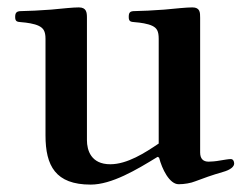

<svg xmlns="http://www.w3.org/2000/svg" viewBox="-20 -488 665 519"><path d="M21 -442C21 -429 27 -429 38 -428C52 -427 73 -424 85 -418C97 -412 103 -404 103 -383V-122C103 -40 130 11 225 11C282 11 349 -29 406 -64L410 -62C418 -31 438 10 463 10C478 10 496 7 508 2C529 -6 554 -15 582 -23C604 -29 613 -38 613 -46C613 -52 610 -58 604 -58C597 -58 587 -56 574 -54C564 -52 550 -51 544 -51C529 -51 521 -59 521 -76V-440C521 -454 521 -468 500 -468C484 -468 456 -465 424 -462C399 -460 358 -458 344 -458C331 -458 328 -454 328 -442C328 -429 334 -429 345 -428C359 -427 380 -424 392 -418C404 -412 409 -404 409 -383V-100C372 -75 324 -44 278 -44C226 -44 215 -82 215 -109V-440C215 -454 214 -468 193 -468C177 -468 150 -465 118 -462C93 -460 52 -458 38 -458C25 -458 21 -454 21 -442Z"/></svg>

Font: Monomakh Unicode
Style: Regular
Weight: 400
Version: Version 1.2